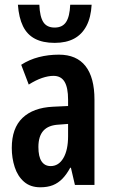

<svg xmlns="http://www.w3.org/2000/svg" viewBox="-20 -785 486 815"><path d="M369 -765Q366 -711 347 -675Q328 -639 294.5 -621Q261 -603 212 -603Q162 -603 128.5 -620.5Q95 -638 77.5 -674Q60 -710 56 -765H147Q149 -714 164 -691Q179 -668 212 -668Q245 -668 260.5 -691.5Q276 -715 278 -765ZM230 -553Q305 -553 343 -504.5Q381 -456 381 -362V0H298L281 -73H278Q263 -45 245 -26.5Q227 -8 204.5 1Q182 10 151 10Q109 10 82 -13.5Q55 -37 42.5 -75.5Q30 -114 30 -157Q30 -241 75.5 -284.5Q121 -328 205 -332L269 -335V-362Q269 -413 254 -438Q239 -463 207 -463Q185 -463 158.5 -454Q132 -445 102 -426L70 -510Q104 -532 144.5 -542.5Q185 -553 230 -553ZM230 -256Q186 -254 164.5 -230.5Q143 -207 143 -161Q143 -120 156.5 -100Q170 -80 195 -80Q229 -80 249 -114Q269 -148 269 -207V-259Z"/></svg>

Font: Noto Sans Display ExtraCondensed SemiBold
Style: Regular
Weight: 600
Width: 2
Designer: Monotype Design Team
Foundry: Monotype Imaging Inc.
Version: Version 2.003